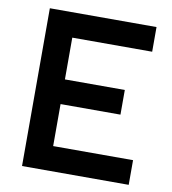

<svg xmlns="http://www.w3.org/2000/svg" viewBox="-79 -762 744 831"><g transform="rotate(10 293.0 -346.5)"><path d="M73.2 0H542V-108.4H190.9V-293H454.1V-401.4H190.9V-585H542V-693.4H73.2Z"/></g></svg>

Font: Cascadia Mono SemiBold
Style: Regular
Weight: 600
Monospace: yes
Designer: Aaron Bell
Foundry: Saja Typeworks
Version: Version 2404.023